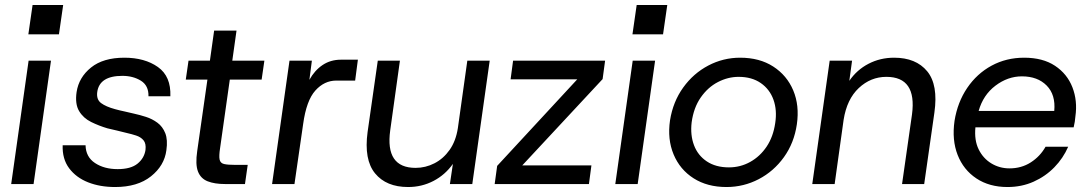

<svg xmlns="http://www.w3.org/2000/svg" viewBox="-20 -740 4383 772"><path d="M94 -602 111 -720H234L217 -602ZM25 0 95 -496H185L115 0Z M443 12Q382 12 334 -7Q286 -26 258 -63.5Q230 -101 232 -156H324Q325 -109 362 -84.5Q399 -60 453 -60Q506 -60 533 -82Q560 -104 565 -137Q568 -163 557 -176Q546 -189 527.5 -195Q509 -201 491 -205Q471 -210 450.5 -215Q430 -220 412 -224Q378 -234 346.5 -249.5Q315 -265 298 -293.5Q281 -322 288 -370Q297 -429 346 -468.5Q395 -508 480 -508Q562 -508 615 -470.5Q668 -433 665 -353H577Q578 -396 546.5 -415.5Q515 -435 472 -435Q380 -435 371 -370Q367 -340 386.5 -325.5Q406 -311 443 -301Q461 -296 482.5 -291.5Q504 -287 519 -283Q542 -278 567 -270Q592 -262 613 -246.5Q634 -231 644.5 -204.5Q655 -178 649 -136Q641 -74 587 -31Q533 12 443 12Z M885 0Q843 0 815 -11Q787 -22 776 -50.5Q765 -79 773 -133L814 -420H727L738 -496H824L841 -617H931L914 -496H1043L1032 -420H904L865 -145Q860 -113 863 -98.5Q866 -84 881 -80.5Q896 -77 927 -77H976L965 0Z M1074 0 1144 -496H1234L1224 -419Q1245 -457 1277 -478.5Q1309 -500 1351 -500H1419L1408 -416H1332Q1284 -416 1248 -376Q1212 -336 1199 -242L1164 0Z M1621 12Q1533 12 1488 -43Q1443 -98 1458 -209L1499 -496H1588L1549 -216Q1528 -65 1651 -65Q1691 -65 1727 -83.5Q1763 -102 1788 -137.5Q1813 -173 1821 -225L1859 -496H1949L1879 0H1789L1801 -81Q1770 -37 1723 -12.5Q1676 12 1621 12Z M1969 0 1979 -73 2301 -421H2033L2043 -496H2413L2403 -422L2080 -75H2358L2348 0Z M2523 -602 2540 -720H2663L2646 -602ZM2454 0 2524 -496H2614L2544 0Z M2901 12Q2824 12 2769 -23Q2714 -58 2688.5 -119Q2663 -180 2674 -256Q2686 -331 2727 -388Q2768 -445 2828 -476.5Q2888 -508 2956 -508Q3034 -508 3089 -472.5Q3144 -437 3169.5 -376.5Q3195 -316 3184 -240Q3173 -165 3132 -108Q3091 -51 3030.5 -19.5Q2970 12 2901 12ZM2911 -67Q2957 -67 2996.5 -89Q3036 -111 3062.5 -150.5Q3089 -190 3097 -245Q3105 -297 3090 -339Q3075 -381 3039 -406Q3003 -431 2950 -431Q2907 -431 2866.5 -410Q2826 -389 2797.5 -348Q2769 -307 2761 -248Q2755 -197 2770.5 -156Q2786 -115 2822 -91Q2858 -67 2911 -67Z M3607 0 3647 -280Q3667 -431 3544 -431Q3481 -431 3433 -386Q3385 -341 3372 -258L3336 0H3246L3316 -496H3406L3395 -415Q3425 -459 3472 -483.5Q3519 -508 3575 -508Q3663 -508 3708 -453.5Q3753 -399 3737 -287L3696 0Z M4031 12Q3958 12 3906 -22.5Q3854 -57 3830.5 -117Q3807 -177 3818 -254Q3830 -329 3869 -386.5Q3908 -444 3967 -476Q4026 -508 4098 -508Q4173 -508 4222 -475.5Q4271 -443 4292 -389Q4313 -335 4304 -272Q4303 -261 4301.5 -250.5Q4300 -240 4297 -228H3902Q3897 -176 3915 -139.5Q3933 -103 3966 -83Q3999 -63 4039 -63Q4087 -63 4124.5 -87Q4162 -111 4184 -150H4275Q4255 -104 4219.5 -67.5Q4184 -31 4136 -9.5Q4088 12 4031 12ZM4089 -433Q4032 -433 3982.5 -395.5Q3933 -358 3915 -294H4219Q4225 -359 4188.5 -396Q4152 -433 4089 -433Z"/></svg>

Font: Host Grotesk
Style: Italic
Weight: 400
Italic angle: -8°
Designer: Doğukan Karapınar based on Poppins by Indian Type Foundry, Jonny Pinhorn
Foundry: Element Type
Version: Version 1.001; ttfautohint (v1.8.4.7-5d5b)